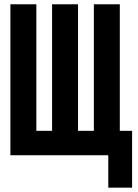

<svg xmlns="http://www.w3.org/2000/svg" viewBox="-20 -718 640 888"><path d="M480.8 149.9H590.9V-112.9H534.1V-698.2H414.1V-112.9H340.9V-698.2H220.9V-112.9H148.1V-698.2H28.1V0H480.8Z"/></svg>

Font: Margiela Mono Bold
Style: Regular
Weight: 700
Designer: Mike Abbink, Paul van der Laan, Pieter van Rosmalen
Foundry: Bold Monday
Version: Version 2.003 2021